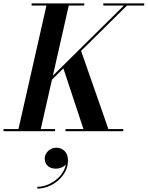

<svg xmlns="http://www.w3.org/2000/svg" viewBox="-62 -770 866 1127"><path d="M138 -217 677 -749H695L156.5 -217ZM-41.5 0V-12.5H261.5V0ZM322.5 0V-12.5H661.5V0ZM43.5 0 213.5 -750H344.5L174.5 0ZM432 0 306.5 -379.5 412 -477 578.5 0ZM123.5 -737.5V-750H432.5V-737.5ZM544.5 -737.5V-750H784.5V-737.5ZM157 337V326.5Q187.5 326.5 218.5 313.8Q249.5 301 274.8 278.8Q300 256.5 314.2 227Q328.5 197.5 326 164H336Q336 181.5 325.5 194.2Q315 207 299 213.5Q283 220 266.5 220Q234 220 217.2 202.8Q200.5 185.5 200.5 160.5Q200.5 144 209.8 129.5Q219 115 234.5 106Q250 97 268.5 97Q297.5 97 317.2 116.5Q337 136 337 172.5Q337 206.5 321.5 236.2Q306 266 280 288.8Q254 311.5 222 324.2Q190 337 157 337Z"/></svg>

Font: Bodoni Moda 18pt SemiBold
Style: Italic
Weight: 600
Italic angle: -13°
Designer: Owen Earl
Foundry: indestructible type
Version: Version 2.005